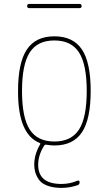

<svg xmlns="http://www.w3.org/2000/svg" viewBox="-20 -710 540 950"><path d="M371.1 -450.2Q333 -509.8 249 -509.8Q165 -509.8 127 -450.2Q88.9 -390.6 88.9 -259.8Q88.9 -128.9 127 -69.3Q165 -9.8 249 -9.8Q333 -9.8 371.1 -69.3Q409.2 -128.9 409.2 -259.8Q409.2 -390.6 371.1 -450.2ZM175.8 -2.9Q68.4 -45.9 69.3 -259.8Q69.3 -399.4 112.8 -464.8Q156.2 -530.3 249 -530.3Q341.8 -530.3 385.3 -465.3Q428.7 -400.4 428.7 -260.3Q428.7 -120.1 385.3 -55.2Q341.8 9.8 249 9.8Q233.4 9.8 207 5.9Q203.1 4.9 199.2 9.8Q168.9 56.6 168.9 105.5Q168.9 200.2 284.2 200.2Q326.2 200.2 364.3 183.6Q368.2 182.6 371.1 184.6Q374 186.5 374 191.4Q374 203.1 364.3 206.1Q325.2 219.7 284.2 219.7Q243.2 219.7 213.9 208.5Q184.6 197.3 171.9 178.2Q159.2 159.2 154.3 141.6Q149.4 124 149.4 105.5Q149.4 53.7 178.7 3.9Q181.6 -1 175.8 -2.9ZM124 -669.9Q114.3 -669.9 114.3 -680.2Q114.3 -690.4 124 -690.4H374Q383.8 -690.4 383.8 -680.2Q383.8 -669.9 374 -669.9Z"/></svg>

Font: Rounded-X Mgen+ 1mn thin
Style: Regular
Weight: 100
Designer: [Source Han Sans]
Ryoko NISHIZUKA  (kana & ideographs); Paul D. Hunt (Latin, Greek & Cyrillic); Wenlong ZHANG  (bopomofo
Version: Version 1.059.20150602